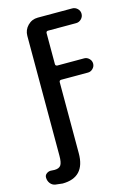

<svg xmlns="http://www.w3.org/2000/svg" viewBox="-140 -803 781 1107"><g transform="rotate(-15 250.0 -249.5)"><path d="M49.8 225.6Q31.2 222.7 19.5 207.5Q7.8 192.4 7.8 171.9Q7.8 157.2 21 148.4Q34.2 139.6 49.8 141.6Q55.7 142.6 66.4 142.6Q93.8 142.6 104.5 127.4Q115.2 112.3 115.2 71.3V-644.5Q115.2 -679.7 140.1 -705.1Q165 -730.5 200.2 -730.5H406.2Q423.8 -730.5 437 -717.8Q450.2 -705.1 450.2 -687Q450.2 -668.9 437 -655.8Q423.8 -642.6 406.2 -642.6H238.3Q227.5 -642.6 226.6 -631.8V-446.3Q226.6 -435.5 238.3 -434.6H398.4Q415 -434.6 427.7 -421.9Q440.4 -409.2 440.4 -392.1Q440.4 -375 427.7 -362.3Q415 -349.6 398.4 -349.6H238.3Q227.5 -349.6 226.6 -338.9V85.9Q226.6 229.5 91.8 230.5Q78.1 229.5 49.8 225.6Z"/></g></svg>

Font: Rounded-X Mgen+ 1mn medium
Style: Regular
Weight: 500
Designer: [Source Han Sans]
Ryoko NISHIZUKA  (kana & ideographs); Paul D. Hunt (Latin, Greek & Cyrillic); Wenlong ZHANG  (bopomofo
Version: Version 1.059.20150602